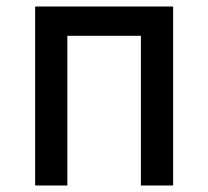

<svg xmlns="http://www.w3.org/2000/svg" viewBox="-20 -570 640 590"><path d="M88 0H187V-460H413V0H512V-550H88Z"/></svg>

Font: JetBrains Mono Medium
Style: Regular
Weight: 436
Monospace: yes
Designer: Philipp Nurullin, Konstantin Bulenkov
Foundry: JetBrains
Version: Version 2.305